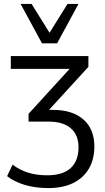

<svg xmlns="http://www.w3.org/2000/svg" viewBox="-20 -773 535 982"><path d="M228.2 188.9Q161.4 188.9 107.3 172.9Q53.2 156.9 16.4 127.9L44.4 69Q79.9 96.1 123.4 109.9Q166.9 123.6 221.2 123.6Q301.1 123.6 341.3 86.8Q381.6 49.9 381.6 -20.3Q381.6 -82.8 342.1 -116.9Q302.7 -151 229 -151H126.1V-190.9L354.7 -441.2V-420.7H35.2V-486.3H432.1V-431L208.1 -186.3L189.3 -211H250.4Q350.8 -211 406.7 -161.8Q462.6 -112.6 462.6 -24Q462.6 41.8 434.5 89.7Q406.4 137.6 354 163.3Q301.5 188.9 228.2 188.9ZM194.8 -551.3 85.4 -752.8H141.5L233.4 -605.4L325.3 -752.8H381.4L272 -551.3Z"/></svg>

Font: Nunito Sans 12pt ExtraLight
Style: Regular
Weight: 200
Version: Version 3.101;gftools[0.9.27]